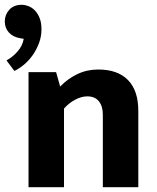

<svg xmlns="http://www.w3.org/2000/svg" viewBox="-61 -781 655 801"><path d="M206 0H58V-480H173L190 -420Q222 -453 262 -472Q302 -491 349 -491Q430 -491 473 -447Q516 -403 516 -318V0H368V-303Q368 -338 351.5 -358.5Q335 -379 303 -379Q279 -379 252.5 -365Q226 -351 206 -328ZM21 -622Q-7 -627 -24 -645.5Q-41 -664 -41 -692Q-41 -719 -22.5 -740Q-4 -761 30 -761Q43 -761 57.5 -755.5Q72 -750 84 -738Q96 -726 104 -706.5Q112 -687 112 -659Q112 -629 102 -602Q92 -575 76.5 -552.5Q61 -530 40.5 -512.5Q20 -495 -1 -485L-34 -529Q-8 -543 12.5 -566.5Q33 -590 38 -619Z"/></svg>

Font: Ek Mukta ExtraBold
Style: Regular
Weight: 800
Designer: Girish Dalvi and Yashodeep Gholap
Foundry: Ek Type
Version: Version 2.538;PS 1.002;hotconv 16.6.51;makeotf.lib2.5.65220;